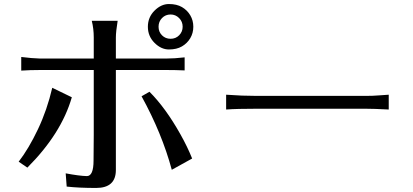

<svg xmlns="http://www.w3.org/2000/svg" viewBox="-20 -889 2040 949"><path d="M72.3 -89.8Q122.1 -154.3 167.5 -250Q212.9 -345.7 238.3 -455.1L335 -408.2Q283.2 -228.5 115.2 -60.5ZM85 -540V-607.4Q138.7 -600.6 178.7 -599.6H443.4V-704.1Q443.4 -747.1 433.6 -786.1H561.5Q552.7 -732.4 552.7 -703.1V-599.6H799.8Q842.8 -599.6 892.6 -605.5V-541Q846.7 -543 800.8 -543H552.7V-48.8Q552.7 40 455.1 40Q369.1 40 309.6 33.2L304.7 -32.2Q372.1 -19.5 409.2 -18.6Q442.4 -18.6 442.4 -95.7L443.4 -221.7V-543H179.7Q127.9 -543 85 -540ZM679.7 -413.1 718.8 -435.5Q798.8 -355.5 872.1 -224.6Q906.2 -164.1 929.7 -105.5L829.1 -49.8Q780.3 -230.5 679.7 -413.1ZM710.9 -756.8Q710.9 -803.7 743.7 -836.4Q776.4 -869.1 814.9 -869.1Q853.5 -869.1 879.4 -854Q905.3 -838.9 920.4 -813.5Q935.5 -788.1 935.5 -756.8Q935.5 -725.6 920.4 -700.2Q905.3 -674.8 879.4 -659.7Q853.5 -644.5 814.9 -644.5Q776.4 -644.5 743.7 -677.2Q710.9 -710 710.9 -756.8ZM763.7 -756.8Q763.7 -731.4 780.8 -714.4Q797.9 -697.3 823.2 -697.3Q848.6 -697.3 865.7 -714.8Q882.8 -732.4 882.8 -756.8Q882.8 -782.2 865.2 -799.8Q847.7 -817.4 823.2 -817.4Q797.9 -817.4 780.8 -799.8Q763.7 -782.2 763.7 -756.8Z M1097.7 -347.7V-420.9Q1176.8 -415 1250 -415H1785.2Q1824.2 -415 1852.5 -417.5Q1880.9 -419.9 1901.4 -420.9V-347.7Q1827.1 -351.6 1786.1 -351.6H1250Q1150.4 -351.6 1097.7 -347.7Z"/></svg>

Font: GenEi LateGo v2
Style: Medium
Weight: 500
Designer: o_tamon (Modified)
Foundry: o_tamon / Adobe Systems Incorporated / FONT 910 / Philipp H. Poll
Version: Version 2.1;Original Version 1.004